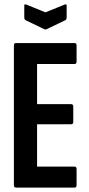

<svg xmlns="http://www.w3.org/2000/svg" viewBox="-20 -850 402 870"><path d="M53 0Q43 0 43 -11V-644Q43 -655 52 -655H318Q327 -655 327 -644V-571Q327 -560 318 -560H148V-378H303Q312 -378 312 -367V-298Q312 -287 303 -287H148V-95H318Q327 -95 327 -84V-11Q327 0 318 0ZM180 -718 95 -759Q90 -763 90 -771V-825Q90 -833 100 -829L186 -794L272 -829Q282 -833 282 -825V-771Q282 -763 277 -759L192 -718Q186 -715 180 -718Z"/></svg>

Font: Sofia Sans Extra Condensed
Style: Bold
Weight: 700
Designer: Botio Nikoltchev, Ani Petrova
Foundry: lettersoup
Version: Version 4.101